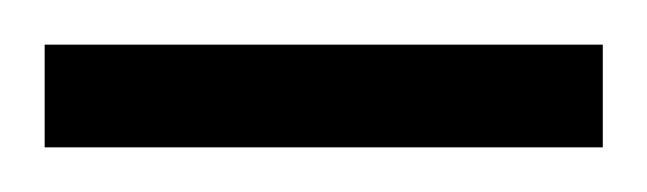

<svg xmlns="http://www.w3.org/2000/svg" viewBox="-20 -66 290 86"><path d="M0 -46H250V0H0Z"/></svg>

Font: Cairo Light
Style: Regular
Weight: 300
Designer: Mohamed Gaber, the designers of Titillium
Foundry: Kief Type Foundry
Version: Version 2.009; ttfautohint (v1.5.33-1714) -l 8 -r 50 -G 200 